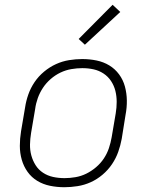

<svg xmlns="http://www.w3.org/2000/svg" viewBox="-20 -775 640 803"><path d="M249 8Q218 8 189 2Q160 -4 136 -18.5Q112 -33 95.5 -56Q79 -79 71 -107Q63 -135 63 -165Q63 -195 68 -226L85 -326Q89 -353 98.5 -380Q108 -407 124.5 -431.5Q141 -456 164.5 -475.5Q188 -495 214.5 -507Q241 -519 269 -523.5Q297 -528 324 -528Q355 -528 384 -522Q413 -516 437 -501.5Q461 -487 478 -464Q495 -441 502.5 -413Q510 -385 510.5 -355Q511 -325 505 -294L489 -194Q484 -167 474.5 -140Q465 -113 448.5 -88.5Q432 -64 409 -44.5Q386 -25 359.5 -13Q333 -1 304.5 3.5Q276 8 249 8ZM250 -30Q272 -30 295.5 -34Q319 -38 340.5 -48.5Q362 -59 381.5 -75.5Q401 -92 414.5 -112.5Q428 -133 435.5 -155.5Q443 -178 447 -201L464 -301Q468 -325 468 -349Q468 -373 462.5 -395Q457 -417 444.5 -436Q432 -455 413 -467.5Q394 -480 371.5 -485Q349 -490 324 -490Q302 -490 278.5 -486Q255 -482 233 -471.5Q211 -461 192 -444.5Q173 -428 159.5 -407.5Q146 -387 138 -364.5Q130 -342 127 -319L110 -219Q106 -195 105.5 -171Q105 -147 111 -125Q117 -103 129 -84Q141 -65 160 -52.5Q179 -40 202 -35Q225 -30 250 -30ZM335 -588 309 -612 451 -755 483 -725Z"/></svg>

Font: Iosevka Extralight Extended
Style: Italic
Weight: 200
Width: 7
Italic angle: -9°
Monospace: yes
Designer: Belleve Invis
Foundry: Belleve Invis
Version: Version 32.5.0; ttfautohint (v1.8.4)